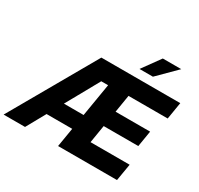

<svg xmlns="http://www.w3.org/2000/svg" viewBox="-227 -1185 1474 1422"><g transform="rotate(30 509.5 -474.5)"><path d="M-36.1 0 379.9 -727.5H1054.7L1030.8 -582.5H695.8L671.4 -433.1H966.8L944.3 -296.9H648.4L623.5 -145H958L933.6 0H429.7L525.4 -575.2H466.8L147 0ZM162.1 -162.6 184.1 -293.5H541.5L520 -162.6ZM666.5 -795.9 777.3 -949.2H935.1L781.2 -795.9Z"/></g></svg>

Font: Inter 28pt ExtraBold
Style: Italic
Weight: 800
Italic angle: -9.3988°
Designer: Rasmus Andersson
Foundry: rsms
Version: Version 4.001;git-66647c0bb